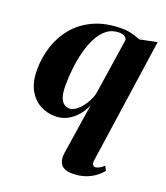

<svg xmlns="http://www.w3.org/2000/svg" viewBox="-140 -610 828 958"><g transform="rotate(20 274.0 -131.5)"><path d="M436.5 151Q434 170 439.8 176Q445.5 182 451 182Q461 182 473.5 175.8Q486 169.5 497.5 157.5L509.5 180.5Q494 200.5 471.2 216.5Q448.5 232.5 419.5 241.8Q390.5 251 356 251Q311.5 251 295.2 228Q279 205 284.5 168.5L326 -101Q314.5 -71.5 293 -45.8Q271.5 -20 242.2 -4.2Q213 11.5 176.5 11.5Q135 11.5 97.8 -8.2Q60.5 -28 37.2 -69.5Q14 -111 14 -176.5Q14 -243 34.2 -303.8Q54.5 -364.5 95 -411.8Q135.5 -459 197.2 -486.5Q259 -514 342 -514Q369.5 -514 394 -508Q418.5 -502 441.5 -492.5L532.5 -511ZM378 -466.5Q375.5 -477.5 364.5 -484Q353.5 -490.5 337 -490.5Q298.5 -490.5 271 -468.8Q243.5 -447 224.8 -410.2Q206 -373.5 194.8 -328.8Q183.5 -284 178.8 -237.5Q174 -191 174 -150.5Q174 -108.5 182.8 -86.5Q191.5 -64.5 204.8 -56.8Q218 -49 231 -49Q251.5 -49 272.5 -67.2Q293.5 -85.5 310 -112.8Q326.5 -140 332.5 -166.5Z"/></g></svg>

Font: Merriweather 144pt ExtraBold
Style: Italic
Weight: 800
Italic angle: -7.8°
Version: Version 2.101